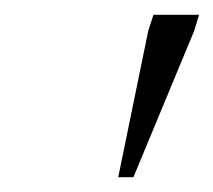

<svg xmlns="http://www.w3.org/2000/svg" viewBox="-20 -695 288 259"><path d="M139.5 -456 180 -653.5 187 -675H248.5L242 -653.5L160 -456Z"/></svg>

Font: Newsreader 24pt Light
Style: Italic
Weight: 300
Italic angle: -17°
Designer: Hugues Gentile
Foundry: Production Type
Version: Version 1.003